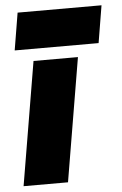

<svg xmlns="http://www.w3.org/2000/svg" viewBox="-51 -737 493 775"><g transform="rotate(-5 195.0 -350.0)"><path d="M13 0 97 -500H277L193 0ZM25 -549 50 -700H390L365 -549Z"/></g></svg>

Font: Figtree Black
Style: Italic
Weight: 900
Italic angle: -9.5°
Foundry: Erik Kennedy
Version: Version 2.001;gftools[0.9.30]